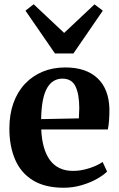

<svg xmlns="http://www.w3.org/2000/svg" viewBox="-20 -870 558 901"><path d="M279 11Q191 11 134.5 -23.8Q78 -58.5 51 -121.2Q24 -184 24 -266.5Q24 -333.5 43.2 -386.8Q62.5 -440 97.5 -477Q132.5 -514 180.5 -533.8Q228.5 -553.5 286 -553.5Q384.5 -553.5 438 -502.5Q491.5 -451.5 493.5 -357.5Q493.5 -325 491.5 -301.8Q489.5 -278.5 486 -262.5H173.5Q175.5 -216 185.8 -179.8Q196 -143.5 214.5 -118.5Q233 -93.5 260 -80.8Q287 -68 323 -68Q360.5 -68 400 -81Q439.5 -94 461.5 -110L482.5 -65Q466.5 -48.5 435.2 -30.8Q404 -13 363.2 -1Q322.5 11 279 11ZM173 -311 350 -314.5Q350.5 -326.5 351 -338.5Q351.5 -350.5 352 -362.5Q352 -427 334.5 -464Q317 -501 272.5 -501Q251.5 -501 233.8 -491.2Q216 -481.5 202.5 -459.5Q189 -437.5 181.5 -401Q174 -364.5 173 -311ZM238 -619 99.5 -820 138 -850 281 -715.5 423.5 -849.5 462.5 -820 324.5 -619Z"/></svg>

Font: Merriweather 60pt
Style: Bold
Weight: 700
Version: Version 2.100